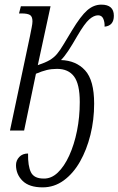

<svg xmlns="http://www.w3.org/2000/svg" viewBox="-20 -563 511 828"><path d="M164 245Q106 245 77.5 217Q49 189 49 149Q49 129 63 114Q77 99 101 99Q100 153 113.5 180Q127 207 168 207Q201 208 229 181.5Q257 155 278.5 108Q300 61 312 1.5Q324 -58 324 -123Q324 -200 299.5 -233Q275 -266 226 -266Q202 -266 181.5 -261Q161 -256 135 -245L84 0H23L109 -406Q113 -427 116.5 -444Q120 -461 120 -471Q120 -492 109 -498.5Q98 -505 74 -505H62L70 -536H198L143 -282Q176 -293 194.5 -304Q213 -315 226 -330.5Q239 -346 255 -373L290 -431Q328 -494 356 -518.5Q384 -543 417 -543Q471 -543 471 -495Q471 -452 431 -448Q432 -467 425.5 -482Q419 -497 403 -497Q385 -497 365 -479.5Q345 -462 314 -409Q291 -369 274.5 -344Q258 -319 243 -304Q308 -302 347 -259.5Q386 -217 386 -116Q386 -46 370 18.5Q354 83 325 134Q296 185 255 215Q214 245 164 245Z"/></svg>

Font: Noto Serif ExtraCondensed Light
Style: Italic
Weight: 300
Width: 2
Italic angle: -12°
Designer: Monotype Design Team
Foundry: Monotype Imaging Inc.
Version: Version 2.014; ttfautohint (v1.8.4.7-5d5b)